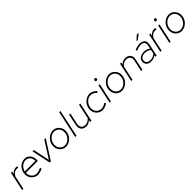

<svg xmlns="http://www.w3.org/2000/svg" viewBox="573 -2700 4699 4699"><g transform="rotate(-45 2922.0 -350.5)"><path d="M16 0 121 -492H164L149 -421Q177 -459 215 -480.5Q253 -502 296 -502Q328 -502 344 -496L334 -451Q324 -456 311.5 -458Q299 -460 286 -460Q194 -460 135 -355L59 0Z M555 10Q495 10 445 -20.5Q395 -51 365 -103Q335 -155 335 -219Q335 -278 355.5 -329Q376 -380 412 -419Q448 -458 496 -480Q544 -502 598 -502Q656 -502 700 -473Q744 -444 769 -394Q794 -344 794 -280Q794 -275 793 -257.5Q792 -240 791 -234H379Q377 -176 399.5 -130Q422 -84 463 -58Q504 -32 557 -32Q596 -32 633.5 -44Q671 -56 704 -76L728 -40Q691 -16 645.5 -3Q600 10 555 10ZM385 -276H751Q753 -326 734.5 -367.5Q716 -409 680 -434.5Q644 -460 594 -460Q543 -460 500 -436Q457 -412 427 -370.5Q397 -329 385 -276Z M970 0 866 -492H911L1001 -61L1275 -492H1325L1010 0Z M1527 10Q1467 10 1418 -20.5Q1369 -51 1340.5 -103Q1312 -155 1312 -219Q1312 -276 1333.5 -327Q1355 -378 1392.5 -417.5Q1430 -457 1478.5 -479.5Q1527 -502 1581 -502Q1642 -502 1690.5 -471.5Q1739 -441 1767.5 -389Q1796 -337 1796 -273Q1796 -216 1775 -164.5Q1754 -113 1716.5 -74Q1679 -35 1630.5 -12.5Q1582 10 1527 10ZM1531 -32Q1575 -32 1614.5 -51.5Q1654 -71 1685 -104.5Q1716 -138 1734 -181.5Q1752 -225 1752 -273Q1752 -327 1729.5 -369Q1707 -411 1667.5 -435.5Q1628 -460 1577 -460Q1533 -460 1493.5 -440.5Q1454 -421 1423 -387.5Q1392 -354 1374 -310.5Q1356 -267 1356 -219Q1356 -166 1378.5 -123.5Q1401 -81 1441 -56.5Q1481 -32 1531 -32Z M1854 0 2003 -700 2048 -711 1897 0Z M2228 10Q2173 10 2132.5 -15.5Q2092 -41 2075 -87.5Q2058 -134 2071 -195L2133 -492H2176L2114 -202Q2098 -124 2132 -77.5Q2166 -31 2236 -31Q2283 -31 2325 -53Q2367 -75 2396 -113L2477 -492H2520L2415 0H2372L2384 -58Q2318 10 2228 10Z M2793 10Q2733 10 2684 -20.5Q2635 -51 2606.5 -103Q2578 -155 2578 -219Q2578 -276 2599.5 -327Q2621 -378 2658.5 -417.5Q2696 -457 2744.5 -479.5Q2793 -502 2847 -502Q2899 -502 2948 -476.5Q2997 -451 3030 -407L2997 -378Q2970 -416 2929.5 -438Q2889 -460 2843 -460Q2799 -460 2759.5 -440.5Q2720 -421 2689 -387.5Q2658 -354 2640 -310.5Q2622 -267 2622 -219Q2622 -166 2644.5 -123.5Q2667 -81 2707 -56.5Q2747 -32 2797 -32Q2832 -32 2869.5 -46Q2907 -60 2946 -88L2972 -52Q2885 10 2793 10Z M3044 0 3149 -492H3192L3087 0ZM3198 -603Q3184 -603 3174 -613Q3164 -623 3164 -638Q3164 -650 3169.5 -659Q3175 -668 3184.5 -673.5Q3194 -679 3205 -679Q3219 -679 3229 -669Q3239 -659 3239 -645Q3239 -633 3233.5 -623.5Q3228 -614 3218.5 -608.5Q3209 -603 3198 -603Z M3465 10Q3405 10 3356 -20.5Q3307 -51 3278.5 -103Q3250 -155 3250 -219Q3250 -276 3271.5 -327Q3293 -378 3330.5 -417.5Q3368 -457 3416.5 -479.5Q3465 -502 3519 -502Q3580 -502 3628.5 -471.5Q3677 -441 3705.5 -389Q3734 -337 3734 -273Q3734 -216 3713 -164.5Q3692 -113 3654.5 -74Q3617 -35 3568.5 -12.5Q3520 10 3465 10ZM3469 -32Q3513 -32 3552.5 -51.5Q3592 -71 3623 -104.5Q3654 -138 3672 -181.5Q3690 -225 3690 -273Q3690 -327 3667.5 -369Q3645 -411 3605.5 -435.5Q3566 -460 3515 -460Q3471 -460 3431.5 -440.5Q3392 -421 3361 -387.5Q3330 -354 3312 -310.5Q3294 -267 3294 -219Q3294 -166 3316.5 -123.5Q3339 -81 3379 -56.5Q3419 -32 3469 -32Z M3792 0 3897 -492H3940L3928 -434Q3993 -502 4084 -502Q4140 -502 4180 -476.5Q4220 -451 4237.5 -405Q4255 -359 4242 -297L4179 0H4136L4198 -291Q4215 -369 4181 -415Q4147 -461 4076 -461Q4029 -461 3987 -439.5Q3945 -418 3916 -380L3835 0Z M4482 10Q4407 10 4361 -28Q4315 -66 4315 -130Q4315 -179 4340.5 -214.5Q4366 -250 4411 -269.5Q4456 -289 4512 -289Q4559 -289 4603 -274Q4647 -259 4679 -233L4696 -314Q4711 -385 4682.5 -424Q4654 -463 4580 -463Q4542 -463 4504 -452.5Q4466 -442 4419 -421L4404 -459Q4455 -482 4496 -492Q4537 -502 4576 -502Q4634 -502 4675.5 -481.5Q4717 -461 4735 -420.5Q4753 -380 4740 -318L4672 0H4629L4638 -43Q4604 -18 4565 -4Q4526 10 4482 10ZM4490 -29Q4536 -29 4575 -45Q4614 -61 4649 -92L4670 -192Q4609 -251 4508 -251Q4443 -251 4400.5 -219.5Q4358 -188 4358 -132Q4358 -87 4391.5 -58Q4425 -29 4490 -29ZM4571 -596 4688 -706H4756L4617 -596Z M4800 0 4905 -492H4948L4933 -421Q4961 -459 4999 -480.5Q5037 -502 5080 -502Q5112 -502 5128 -496L5118 -451Q5108 -456 5095.5 -458Q5083 -460 5070 -460Q4978 -460 4919 -355L4843 0Z M5112 0 5217 -492H5260L5155 0ZM5266 -603Q5252 -603 5242 -613Q5232 -623 5232 -638Q5232 -650 5237.5 -659Q5243 -668 5252.5 -673.5Q5262 -679 5273 -679Q5287 -679 5297 -669Q5307 -659 5307 -645Q5307 -633 5301.5 -623.5Q5296 -614 5286.5 -608.5Q5277 -603 5266 -603Z M5533 10Q5473 10 5424 -20.5Q5375 -51 5346.5 -103Q5318 -155 5318 -219Q5318 -276 5339.5 -327Q5361 -378 5398.5 -417.5Q5436 -457 5484.5 -479.5Q5533 -502 5587 -502Q5648 -502 5696.5 -471.5Q5745 -441 5773.5 -389Q5802 -337 5802 -273Q5802 -216 5781 -164.5Q5760 -113 5722.5 -74Q5685 -35 5636.5 -12.5Q5588 10 5533 10ZM5537 -32Q5581 -32 5620.5 -51.5Q5660 -71 5691 -104.5Q5722 -138 5740 -181.5Q5758 -225 5758 -273Q5758 -327 5735.5 -369Q5713 -411 5673.5 -435.5Q5634 -460 5583 -460Q5539 -460 5499.5 -440.5Q5460 -421 5429 -387.5Q5398 -354 5380 -310.5Q5362 -267 5362 -219Q5362 -166 5384.5 -123.5Q5407 -81 5447 -56.5Q5487 -32 5537 -32Z"/></g></svg>

Font: Red Hat Display VF
Style: Italic
Weight: 300
Italic angle: -12°
Designer: Pentagram, MCKL
Foundry: Pentagram, MCKL
Version: Version 1.023